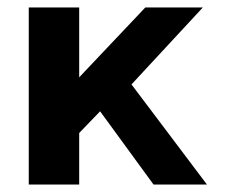

<svg xmlns="http://www.w3.org/2000/svg" viewBox="-20 -494 611 514"><path d="M57 0V-474H192V-287L369 -474H523L332 -268L534 0H391L248 -196L192 -138V0Z"/></svg>

Font: Kanit Medium
Style: Regular
Weight: 500
Designer: Katatrad Team
Foundry: CadsonDemak
Version: Version 2.000; ttfautohint (v1.8.3)